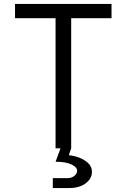

<svg xmlns="http://www.w3.org/2000/svg" viewBox="-20 -750 640 971"><path d="M261 0V-658H56V-730H544V-658H340V0L328 35Q353 37 380 47Q407 57 426 75Q445 93 445 119Q445 153 413.5 177Q382 201 330 201H247V151H319Q342 151 356 139.5Q370 128 370 114Q370 95 341 81.5Q312 68 261 68L286 0Z"/></svg>

Font: Tiny Light
Style: Regular
Weight: 300
Monospace: yes
Designer: Philipp Nurullin, Konstantin Bulenkov
Foundry: JetBrains
Version: Version 2.251; ttfautohint (v1.8.4.7-5d5b)